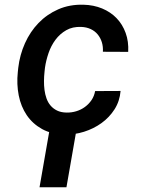

<svg xmlns="http://www.w3.org/2000/svg" viewBox="-20 -558 627 811"><path d="M260.7 -82.5Q281.7 -82 302 -88.1Q322.3 -94.2 338.6 -106.2Q355 -118.2 366.5 -135Q377.9 -151.9 381.8 -173.3L489.3 -173.8Q485.8 -130.9 463.9 -96.4Q441.9 -62 408.7 -38.1Q375.5 -14.2 335 -1.5Q294.4 11.2 254.4 10.3Q197.8 9.3 157.7 -12.9Q117.7 -35.2 93 -71.5Q68.4 -107.9 59.1 -155Q49.8 -202.1 55.2 -253.4L57.1 -271.5Q63.5 -326.2 85.4 -375.2Q107.4 -424.3 142.8 -460.9Q178.2 -497.6 226.1 -518.6Q273.9 -539.6 332 -538.1Q375.5 -537.1 411.4 -522.2Q447.3 -507.3 472.4 -481.2Q497.6 -455.1 510.7 -418.9Q523.9 -382.8 521.5 -338.9L414.6 -339.4Q416 -360.8 410.2 -379.6Q404.3 -398.4 392.6 -412.6Q380.9 -426.8 363.3 -435.1Q345.7 -443.4 323.2 -444.3Q286.6 -445.8 259.8 -430.4Q232.9 -415 214.4 -390.1Q195.8 -365.2 185.1 -334Q174.3 -302.7 169.9 -271.5L168 -253.9Q166 -235.8 165.8 -216.3Q165.5 -196.8 168 -178Q170.4 -159.2 176.5 -142.1Q182.6 -125 193.6 -112.1Q204.6 -99.1 220.9 -91.1Q237.3 -83 260.7 -82.5ZM260.7 232.9H147L192.9 -30.3H306.6Z"/></svg>

Font: Roboto Mono Medium
Style: Italic
Weight: 500
Designer: Google
Version: Version 2.000985; 2015; ttfautohint (v1.3)